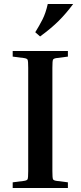

<svg xmlns="http://www.w3.org/2000/svg" viewBox="-20 -933 400 953"><path d="M43 -652V-680H317V-652L262 -645Q246 -643 243 -636.5Q240 -630 240 -596V-84Q240 -50 243 -43.5Q246 -37 262 -35L317 -28V0H43V-28L98 -35Q114 -37 117 -43.5Q120 -50 120 -84V-596Q120 -630 117 -636.5Q114 -643 98 -645ZM179 -752 155 -773Q175 -805 191 -836.5Q207 -868 217 -913H343Q309 -867 272 -830Q235 -793 179 -752Z"/></svg>

Font: Inria Serif
Style: Bold
Weight: 700
Designer: Black Foundry Team
Foundry: Black Foundry
Version: Version 1.000; ttfautohint (v1.8.3)